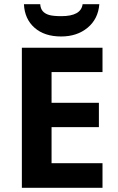

<svg xmlns="http://www.w3.org/2000/svg" viewBox="-20 -889 560 909"><path d="M465.3 0H83.5V-663.1H465.3V-547.9H224.1V-402.3H448.2V-287.1H224.1V-116.2H465.3ZM450.2 -869.1Q444.8 -799.3 394.8 -757.8Q344.7 -716.3 269.5 -716.3Q190.4 -716.3 143.6 -757.6Q96.7 -798.8 93.3 -869.1H170.4Q171.9 -848.1 182.6 -835.9Q193.4 -823.7 212.6 -818.1Q231.9 -812.5 270.5 -812.5Q363.8 -812.5 371.1 -869.1Z"/></svg>

Font: Bpm'online Open Sans
Style: Bold
Weight: 700
Foundry: Ascender Corporation
Version: Version 1.10